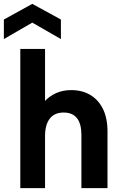

<svg xmlns="http://www.w3.org/2000/svg" viewBox="-43 -973 630 993"><path d="M62 -720H190V-451Q213 -476 247.5 -491.5Q282 -507 325 -507Q382 -507 424 -482Q466 -457 489.5 -409.5Q513 -362 513 -292V0H378V-275Q378 -333 355 -362Q332 -391 286 -391Q239 -391 214.5 -359.5Q190 -328 190 -270V0H62ZM272 -771 124 -856 -23 -771V-872L124 -953L272 -872Z"/></svg>

Font: Albert Sans
Style: Bold
Weight: 700
Designer: Andreas Rasmussen
Foundry: a.Foundry
Version: Version 1.025